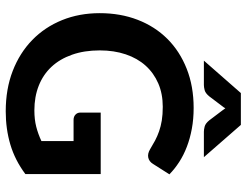

<svg xmlns="http://www.w3.org/2000/svg" viewBox="-116 -746 869 677"><g transform="rotate(90 318.5 -407.5)"><path d="M26.4 0ZM593.8 -62.5Q544.9 -25.9 489.7 -9.5Q434.6 6.8 372.6 6.8Q293.9 6.8 230.2 -17.8Q166.5 -42.5 121.1 -86.7Q75.7 -130.9 51 -191.7Q26.4 -252.4 26.4 -324.7Q26.4 -397.5 49.8 -458.3Q73.2 -519 116.9 -563Q160.6 -606.9 222.4 -631.3Q284.2 -655.8 360.4 -655.8Q399.9 -655.8 434.1 -649.4Q468.3 -643.1 497.6 -631.8Q526.9 -620.6 551 -605Q575.2 -589.4 594.7 -570.3L558.1 -512.7Q549.8 -499 535.9 -495.8Q522 -492.7 505.9 -502.4Q490.7 -511.7 475.6 -519.8Q460.4 -527.8 443.1 -533.9Q425.8 -540 404.8 -543.5Q383.8 -546.9 356.4 -546.9Q310.5 -546.9 273.9 -531Q237.3 -515.1 211.4 -486.3Q185.5 -457.5 171.6 -416.3Q157.7 -375 157.7 -324.7Q157.7 -270 172.9 -227.1Q188 -184.1 215.6 -154.5Q243.2 -125 282.2 -109.6Q321.3 -94.2 369.1 -94.2Q401.4 -94.2 427 -100.8Q452.6 -107.4 477.5 -119.1V-232.4H402.8Q391.1 -232.4 384 -239.3Q377 -246.1 377 -255.9V-328.1H593.8V-62.5ZM534.2 -691.9H444.3Q437 -691.9 426.3 -694.6Q415.5 -697.3 404.3 -710.9L369.6 -756.8L361.8 -767.6Q360.4 -765.1 358.6 -762.2Q356.9 -759.3 354.5 -756.8L319.8 -710.9Q308.6 -697.3 297.9 -694.6Q287.1 -691.9 279.8 -691.9H193.8L308.1 -822.3H420.4Z"/></g></svg>

Font: Carlito
Style: Bold
Weight: 700
Designer: Lukasz Dziedzic
Foundry: tyPoland Lukasz Dziedzic
Version: Version 1.104